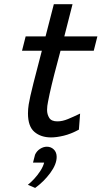

<svg xmlns="http://www.w3.org/2000/svg" viewBox="-20 -652 491 928"><path d="M367.2 -103 361.3 -25.4Q322.8 -4.4 287.8 3.9Q252.9 12.2 227.1 12.2Q177.7 12.2 146.5 -14.4Q115.2 -41 115.2 -104Q115.2 -125 118.7 -147Q123.5 -178.2 141.8 -250.7Q160.2 -323.2 186.3 -422.4Q212.4 -521.5 240.2 -631.8H330.6Q289.1 -466.8 257.1 -348.4Q225.1 -230 211.9 -159.2Q210 -149.9 208.7 -140.1Q207.5 -130.4 207.5 -120.6Q207.5 -99.1 218 -82.3Q228.5 -65.4 257.3 -65.4Q281.7 -65.4 308.8 -76.7Q335.9 -87.9 367.2 -103ZM86.4 -406.7 104 -476.1H450.7L433.1 -406.7ZM139.6 133.8 149.4 95.7Q157.7 77.6 173.8 67.4Q189.9 57.1 206.5 57.1Q226.6 57.1 240.2 70.6Q253.9 84 253.9 106.4Q253.9 142.1 222.9 184.1Q191.9 226.1 149.9 256.3L114.7 241.2Q128.9 230 145.3 212.4Q161.6 194.8 175 174.1Q188.5 153.3 193.4 133.8Z"/></svg>

Font: Andika
Style: Italic
Weight: 400
Italic angle: -14°
Designer: Victor Gaultney, Annie Olsen, Julie Remington, Don Collingsworth, Eric Hays, Becca Hirsbrunner
Foundry: SIL International
Version: Version 6.101